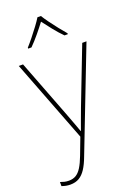

<svg xmlns="http://www.w3.org/2000/svg" viewBox="-191 -833 805 1146"><g transform="rotate(-20 212.0 -260.0)"><path d="M0 -528H27L164 -172Q176 -140 185.5 -115Q195 -90 202 -70.5Q209 -51 214 -37H216Q224 -59 235.5 -91Q247 -123 264 -168L403 -528H430L181 115Q165 158 146.5 186.5Q128 215 104.5 229Q81 243 48 243Q34 243 21 240.5Q8 238 -6 233V207Q8 212 20 215Q32 218 48 218Q74 218 93 206.5Q112 195 128 169.5Q144 144 160 102L201 -6ZM226 -763Q238 -743 258 -715.5Q278 -688 300 -660.5Q322 -633 340 -612V-606H319Q291 -634 263.5 -668.5Q236 -703 215 -731Q194 -703 165.5 -668.5Q137 -634 109 -606H88V-612Q107 -633 129 -660.5Q151 -688 171.5 -715.5Q192 -743 204 -763Z"/></g></svg>

Font: Noto Sans Khmer Thin
Style: Regular
Weight: 250
Version: Version 2.003